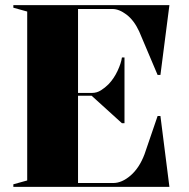

<svg xmlns="http://www.w3.org/2000/svg" viewBox="-20 -728 735 748"><path d="M32 0V-10L86 -25V-683L32 -698V-708H640L605 -436H594L522 -606Q502 -649 473 -671Q444 -693 418 -693H284V-366H339Q357 -366 373 -376Q389 -386 403 -400Q424 -422 438 -452Q452 -482 455 -504H465V-248H455L337 -355H284V-15H421Q455 -15 489 -44.5Q523 -74 543 -127L594 -276H605L640 0Z"/></svg>

Font: Kalnia Thin SemiBold
Style: Regular
Weight: 600
Version: Version 1.105